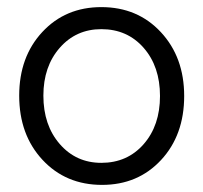

<svg xmlns="http://www.w3.org/2000/svg" viewBox="-20 -504 571 540"><path d="M267 16Q165 16 99.5 -54.5Q34 -125 34 -235Q34 -344 99 -414Q164 -484 265 -484Q367 -484 432.5 -413.5Q498 -343 498 -234Q498 -124 433 -54Q368 16 267 16ZM265 -46Q338 -46 384 -98.5Q430 -151 430 -234Q430 -317 384 -369.5Q338 -422 265 -422Q194 -422 148 -369.5Q102 -317 102 -235Q102 -152 148 -99Q194 -46 265 -46Z"/></svg>

Font: Didact Gothic
Style: Regular
Weight: 400
Designer: Daniel Johnson
Foundry: Daniel Johnson
Version: Version 2.101;PS 002.101;hotconv 1.0.88;makeotf.lib2.5.64775